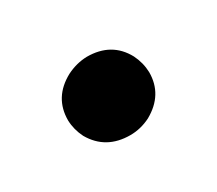

<svg xmlns="http://www.w3.org/2000/svg" viewBox="-46 -208 335 297"><g transform="rotate(-30 122.0 -59.5)"><path d="M48.8 -58.1Q48.8 -99.1 86.9 -119.6Q104.5 -128.4 123 -128.9Q167 -128.9 186.5 -92.8Q194.3 -77.1 194.8 -60.1Q194.8 -20 157.2 1Q139.6 9.8 121.1 9.8Q77.6 9.8 57.1 -25.9Q49.3 -41.5 48.8 -58.1Z"/></g></svg>

Font: Linux Libertine O
Style: Bold
Weight: 700
Designer: Philipp H. Poll
Foundry: Philipp H. Poll
Version: Version 5.0.0